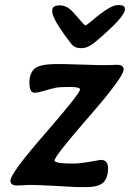

<svg xmlns="http://www.w3.org/2000/svg" viewBox="-20 -743 518 765"><path d="M447.8 -722.7H455.1Q477.5 -722.7 477.5 -708.5V-705.1Q477.5 -675.3 361.3 -577.1Q330.6 -551.3 307.6 -551.3H299.8Q276.9 -551.3 263.2 -569.3Q188 -667 188 -697.3V-701.2Q188 -721.7 218.3 -721.7Q248.5 -721.7 274.9 -690.4Q316.4 -641.6 320.1 -641.6Q323.7 -641.6 344.7 -659.2Q419.4 -722.7 447.8 -722.7ZM472.7 -466.3Q472.7 -436.5 335 -278.6Q197.3 -120.6 197.3 -103.5Q197.3 -91.3 271.5 -91.3Q296.9 -91.3 338.1 -98.6Q379.4 -106 381.8 -106Q410.6 -106 410.6 -71.3Q410.6 -36.6 392.8 -17.1Q375 2.4 321.8 2.4H284.7Q280.3 2.4 205.6 -2Q130.9 -6.3 97.2 -6.3L72.3 -4.9Q55.7 -3.9 47.9 -3.9Q21.5 -3.9 21.5 -23.4Q21.5 -52.2 160.2 -211.4Q298.8 -370.6 298.8 -386.7Q298.8 -396.5 258.5 -396.5Q218.3 -396.5 203.1 -393.6Q188 -390.6 159.4 -382.1Q130.9 -373.5 117.7 -373.5Q97.2 -373.5 97.2 -413.1Q97.2 -452.6 118.9 -470.2Q140.6 -487.8 207 -487.8H231.9L383.3 -483.4L420.9 -483.9L445.3 -484.9Q472.7 -484.9 472.7 -466.3Z"/></svg>

Font: Averia Libre
Style: Bold Italic
Weight: 700
Italic angle: -6.90001°
Version: Version 1.002